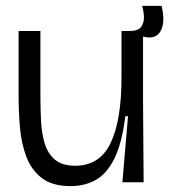

<svg xmlns="http://www.w3.org/2000/svg" viewBox="-20 -618 574 651"><path d="M219 13Q157 13 121.5 -14.5Q86 -42 69 -87.5Q52 -133 47.5 -187.5Q43 -242 43 -295V-513H117V-300Q117 -254 119 -210.5Q121 -167 131.5 -132Q142 -97 166.5 -76.5Q191 -56 235 -56Q318 -56 355 -133Q392 -210 392 -356V-513H465V-271L467 0H395L414 -224H405Q394 -135 369 -83Q344 -31 306.5 -9Q269 13 219 13ZM470 -493 418 -501 420 -513Q449 -513 459 -527.5Q469 -542 468 -561.5Q467 -581 462 -598H528Q541 -543 525 -513.5Q509 -484 470 -493Z"/></svg>

Font: Bricolage Grotesque 48pt Light
Style: Regular
Weight: 300
Designer: Mathieu Triay
Foundry: Atelier Triay
Version: Version 1.000; ttfautohint (v1.8.4.7-5d5b);gftools[0.9.32]